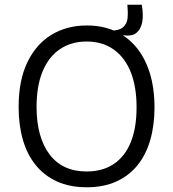

<svg xmlns="http://www.w3.org/2000/svg" viewBox="-20 -781 735 814"><path d="M507 -631 438 -636 437 -650Q483 -650 501 -665Q519 -680 521 -705.5Q523 -731 520 -761H581Q589 -715 582.5 -685Q576 -655 557.5 -641Q539 -627 507 -631ZM348 13Q276 13 222 -11.5Q168 -36 131.5 -81Q95 -126 77 -188.5Q59 -251 59 -327Q59 -441 96.5 -518Q134 -595 199 -634Q264 -673 348 -673Q414 -673 467 -649.5Q520 -626 557.5 -581Q595 -536 615 -471.5Q635 -407 635 -325Q635 -250 617 -187.5Q599 -125 563 -80.5Q527 -36 473 -11.5Q419 13 348 13ZM347 -54Q416 -54 463.5 -86.5Q511 -119 535 -179.5Q559 -240 559 -326Q559 -414 534 -476Q509 -538 461.5 -571.5Q414 -605 347 -605Q282 -605 234 -572.5Q186 -540 160.5 -478Q135 -416 135 -327Q135 -262 149.5 -211Q164 -160 191 -125Q218 -90 257 -72Q296 -54 347 -54Z"/></svg>

Font: Bricolage Grotesque 36pt Light
Style: Regular
Weight: 300
Designer: Mathieu Triay
Foundry: Atelier Triay
Version: Version 1.001;gftools[0.9.33.dev8+g029e19f]